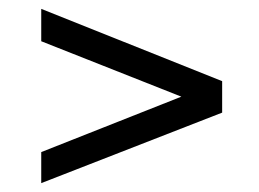

<svg xmlns="http://www.w3.org/2000/svg" viewBox="-20 -565 584 433"><path d="M73 -222V-152L481 -311V-382L73 -545V-472L389 -347Z"/></svg>

Font: United Sans Light
Style: Regular
Weight: 300
Designer: Pablo Impallari, Rodrigo Fuenzalida (Modified by Dan O. Williams)
Version: Version 1.000;PS 001.000;hotconv 1.0.88;makeotf.lib2.5.64775